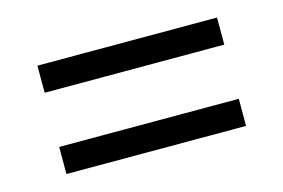

<svg xmlns="http://www.w3.org/2000/svg" viewBox="-49 -579 656 445"><g transform="rotate(-15 279.5 -357.0)"><path d="M64 -422H495V-487H64ZM64 -227H495V-292H64Z"/></g></svg>

Font: Noto Serif Yezidi SemiBold
Style: Regular
Weight: 600
Designer: Dalton Maag Ltd
Foundry: Dalton Maag Ltd
Version: Version 1.001